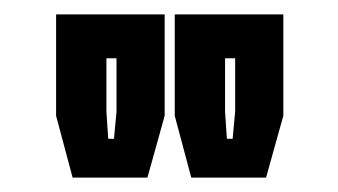

<svg xmlns="http://www.w3.org/2000/svg" viewBox="-20 -720 470 267"><path d="M81 -473 58 -559V-700H209V-559L185 -473ZM130.5 -527H138.5L142 -564.5V-639H128V-564.5ZM246 -473 223 -559V-700H374V-559L350 -473ZM295.5 -527H303.5L307 -564.5V-639H293V-564.5Z"/></svg>

Font: Tourney
Style: Bold
Weight: 700
Designer: Tyler Finck
Foundry: Etcetera Type Co
Version: Version 1.015